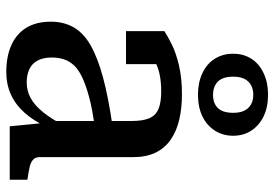

<svg xmlns="http://www.w3.org/2000/svg" viewBox="-151 -711 873 611"><g transform="rotate(90 285.5 -405.5)"><path d="M381 -327V-270Q328 -263 290.5 -253Q253 -243 228 -231.5Q203 -220 189 -205.5Q175 -191 169 -173Q163 -155 163 -134Q163 -107 172.5 -89Q182 -71 200 -62.5Q218 -54 242 -54Q269 -54 292 -66.5Q315 -79 336.5 -105.5Q358 -132 379 -172L384 -118Q365 -77 339.5 -48Q314 -19 281.5 -4Q249 11 209 11Q160 11 124 -5Q88 -21 68.5 -52.5Q49 -84 49 -131Q49 -172 67 -203.5Q85 -235 124.5 -257.5Q164 -280 227 -297Q290 -314 381 -327ZM382 0 371 -112 365 -117V-389Q365 -423 356.5 -443.5Q348 -464 327.5 -473Q307 -482 271 -482Q219 -482 185.5 -467Q152 -452 137 -434Q134 -441 136 -449.5Q138 -458 144.5 -465.5Q151 -473 161 -478Q171 -483 184 -485V-370H79V-492Q94 -502 121 -515.5Q148 -529 188 -538.5Q228 -548 280 -548Q324 -548 360.5 -539.5Q397 -531 424 -512.5Q451 -494 465.5 -464.5Q480 -435 480 -393V-95Q480 -82 488 -74.5Q496 -67 511 -63.5Q526 -60 547 -57L552 -56V0ZM224 -711Q224 -678 239.5 -662.5Q255 -647 282 -647Q309 -647 324 -662.5Q339 -678 339 -711Q339 -743 323.5 -759Q308 -775 282 -775Q255 -775 239.5 -759Q224 -743 224 -711ZM412 -711Q412 -678 395.5 -652.5Q379 -627 350 -613Q321 -599 281 -599Q243 -599 213 -613Q183 -627 167 -652.5Q151 -678 151 -711Q151 -744 167 -769Q183 -794 213 -808Q243 -822 281 -822Q321 -822 350 -808Q379 -794 395.5 -769Q412 -744 412 -711Z"/></g></svg>

Font: Roboto Serif SemiCondensed Medium
Style: Regular
Weight: 500
Width: 4
Designer: Greg Gazdowicz
Foundry: Commercial Type
Version: Version 1.007